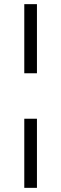

<svg xmlns="http://www.w3.org/2000/svg" viewBox="-20 -725 294 925"><path d="M97 -372V-705H158V-372ZM97 180V-153H158V180Z"/></svg>

Font: Nunito Sans 12pt ExtraLight 12pt Light
Style: Regular
Weight: 300
Version: Version 3.101;gftools[0.9.27]